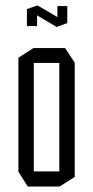

<svg xmlns="http://www.w3.org/2000/svg" viewBox="-20 -679 338 699"><path d="M103 -450V-504H217L252 -451V-450ZM81 0 47 -54V-55H196V0ZM47 -55V-469L102 -504H103V-55ZM196 0V-450H252V-35L197 0ZM78 -584V-645L115 -643V-584ZM189 -597V-657H225V-596ZM186 -581 78 -645V-646L116 -659H117L225 -596V-595L187 -581Z"/></svg>

Font: Foldit Light
Style: Regular
Weight: 300
Version: Version 1.003